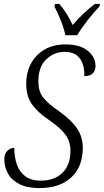

<svg xmlns="http://www.w3.org/2000/svg" viewBox="-20 -951 531 981"><path d="M182 10Q119 10 79 -10.5Q39 -31 20.5 -64.5Q2 -98 2 -136Q2 -166 17.5 -180.5Q33 -195 53 -196Q53 -149 66 -111Q79 -73 109 -50.5Q139 -28 188 -28Q259 -28 299.5 -68.5Q340 -109 340 -180Q340 -208 331 -232.5Q322 -257 297 -283Q272 -309 226 -341Q174 -376 144 -417Q114 -458 114 -523Q114 -581 138.5 -626.5Q163 -672 208 -698Q253 -724 315 -724Q389 -724 428.5 -691.5Q468 -659 468 -614Q468 -590 454 -576Q440 -562 411 -562Q412 -589 404.5 -618Q397 -647 374.5 -666.5Q352 -686 309 -686Q256 -686 216 -647.5Q176 -609 176 -535Q176 -483 201.5 -451.5Q227 -420 280 -384Q343 -339 373 -295.5Q403 -252 403 -196Q403 -99 344 -44.5Q285 10 182 10ZM314 -771Q307 -806 290.5 -847Q274 -888 258 -918L261 -931H283Q303 -908 321 -879.5Q339 -851 351 -823Q374 -850 404 -879Q434 -908 465 -931H491L488 -918Q457 -885 426.5 -846Q396 -807 374 -771Z"/></svg>

Font: Noto Serif Condensed Light
Style: Italic
Weight: 300
Width: 3
Italic angle: -12°
Designer: Monotype Design Team
Foundry: Monotype Imaging Inc.
Version: Version 2.014; ttfautohint (v1.8.4.7-5d5b)